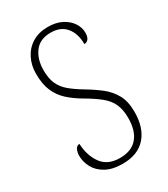

<svg xmlns="http://www.w3.org/2000/svg" viewBox="-182 -809 791 903"><g transform="rotate(-30 213.0 -357.0)"><path d="M213 10Q157 10 121.5 -10Q86 -30 69.5 -61Q53 -92 53 -125Q53 -143 60 -158Q67 -173 82 -173Q85 -108 117 -64Q149 -20 215 -20Q278 -20 310 -57.5Q342 -95 342 -164Q342 -210 328 -240.5Q314 -271 284 -295.5Q254 -320 206 -348Q163 -373 133 -400.5Q103 -428 86.5 -466Q70 -504 70 -560Q70 -606 89 -643.5Q108 -681 143.5 -702.5Q179 -724 227 -724Q272 -724 303.5 -707.5Q335 -691 351.5 -665.5Q368 -640 368 -613Q368 -590 359.5 -579Q351 -568 337 -568Q337 -625 308.5 -659.5Q280 -694 226 -694Q167 -694 138 -655Q109 -616 109 -557Q109 -513 122 -483.5Q135 -454 162 -431Q189 -408 231 -383Q273 -358 307 -331.5Q341 -305 361.5 -268Q382 -231 382 -175Q382 -88 338.5 -39Q295 10 213 10Z"/></g></svg>

Font: Noto Serif Sinhala Condensed ExtraLight
Style: Regular
Weight: 200
Width: 3
Designer: Jelle Bosma - Monotype Design Team
Foundry: Monotype Imaging Inc.
Version: Version 2.007; ttfautohint (v1.8.4.7-5d5b)